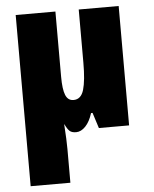

<svg xmlns="http://www.w3.org/2000/svg" viewBox="-55 -599 712 886"><g transform="rotate(-5 301.0 -156.5)"><path d="M528 0H388L365 -72H358Q346 -33 325.5 -11.5Q305 10 282 10Q262 10 252 1Q242 -8 231 -31H230Q235 42 235 84V240H51V-553H235V-251Q235 -193 246 -166Q257 -139 283 -139Q318 -139 330.5 -181.5Q343 -224 343 -307V-553H528Z"/></g></svg>

Font: Noto Sans Display Black Narrow
Style: Regular
Weight: 900
Width: 4
Designer: Monotype Design team
Foundry: Monotype Imaging Inc.
Version: Version 1.000